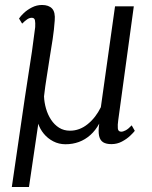

<svg xmlns="http://www.w3.org/2000/svg" viewBox="-20 -570 610 772"><path d="M96.5 182H27.5L79.5 -174Q86 -220 93.8 -267.5Q101.5 -315 108.5 -363.2Q115.5 -411.5 121.5 -461Q122.5 -478.5 120.5 -488.5Q118.5 -498.5 107.5 -498.5Q98.5 -498.5 89.2 -492.2Q80 -486 69 -475L56.5 -495.5Q62.5 -505 76 -517.8Q89.5 -530.5 108.5 -540.2Q127.5 -550 149 -550Q176 -550 189.5 -535.5Q203 -521 200 -487Q197.5 -451 191.8 -413Q186 -375 179.5 -336Q176 -314 173.2 -295.2Q170.5 -276.5 167.5 -258.8Q164.5 -241 162 -222.5Q159.5 -204 157 -182.5Q158 -158 165 -133.5Q172 -109 185.2 -88.8Q198.5 -68.5 217.5 -56.5Q236.5 -44.5 261.5 -44.5Q300 -44.5 332.5 -70.8Q365 -97 385.5 -139L442.5 -544.5H518L455.5 -87.5Q452.5 -67 453.8 -53.8Q455 -40.5 467.5 -40.5Q475 -40.5 485.8 -46.2Q496.5 -52 509.5 -66L522 -44Q517 -37 503.2 -24Q489.5 -11 470.2 -0.8Q451 9.5 428 9.5Q407 9.5 394.8 2Q382.5 -5.5 378.5 -23.5Q374.5 -41.5 379 -73Q364 -45.5 343.2 -27Q322.5 -8.5 297.2 0.8Q272 10 243.5 10Q216.5 10 194 -1.8Q171.5 -13.5 156 -32.5Q140.5 -51.5 134 -72.5Z"/></svg>

Font: Merriweather 48pt Light
Style: Italic
Weight: 300
Italic angle: -7.8°
Version: Version 2.101